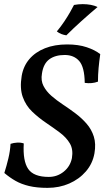

<svg xmlns="http://www.w3.org/2000/svg" viewBox="-20 -900 511 929"><path d="M210 9Q158 9 120.5 0Q83 -9 55 -25Q27 -41 1 -63Q12 -98 20.5 -133.5Q29 -169 31 -204Q46 -209 63 -210Q80 -211 95 -206Q90 -121 116.5 -82.5Q143 -44 216 -44Q257 -44 288.5 -69.5Q320 -95 328 -135Q335 -177 318 -206Q301 -235 269.5 -258.5Q238 -282 202.5 -306Q167 -330 136 -359.5Q105 -389 90 -431Q75 -473 85 -533Q93 -580 122 -614Q151 -648 197.5 -666.5Q244 -685 305 -685Q359 -685 399.5 -671.5Q440 -658 465 -638Q460 -603 457 -570.5Q454 -538 454 -505Q425 -494 390 -499Q389 -575 363.5 -604.5Q338 -634 293 -634Q247 -634 218.5 -613Q190 -592 183 -544Q177 -510 190.5 -484Q204 -458 228.5 -436.5Q253 -415 284 -394.5Q315 -374 345 -351.5Q375 -329 399 -301.5Q423 -274 434 -239Q445 -204 437 -158Q428 -108 395.5 -70.5Q363 -33 315 -12Q267 9 210 9ZM301 -729Q288 -731 276.5 -735.5Q265 -740 255 -748Q275 -772 291 -796Q307 -820 319 -841Q331 -862 338 -876Q349 -878 359 -879Q369 -880 380 -880Q401 -880 419.5 -876.5Q438 -873 452 -866Q414 -834 374.5 -798.5Q335 -763 301 -729Z"/></svg>

Font: Vollkorn Medium
Style: Italic
Weight: 500
Italic angle: -11°
Designer: Friedrich Althausen
Foundry: Friedrich Althausen
Version: Version 5.000